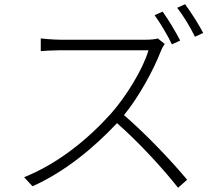

<svg xmlns="http://www.w3.org/2000/svg" viewBox="-20 -858 1040 909"><path d="M750 -803 712 -786C739 -749 775 -688 794 -648L833 -666C812 -708 775 -768 750 -803ZM856 -838 819 -821C848 -784 881 -729 903 -684L942 -702C922 -741 883 -802 856 -838ZM760 -650 727 -676C714 -672 695 -670 669 -670C636 -670 295 -670 264 -670C233 -670 179 -675 173 -676V-616C177 -617 232 -620 264 -620C294 -620 651 -620 683 -620C657 -530 576 -400 507 -322C399 -201 255 -83 94 -19L134 24C289 -46 424 -158 534 -275C639 -183 755 -56 823 31L866 -7C797 -90 676 -219 567 -313C639 -401 707 -527 742 -617C745 -626 755 -644 760 -650Z"/></svg>

Font: GenYoGothic2 TW L
Style: Regular
Weight: 300
Version: Version 2.100;PS 2.1;hotconv 16.6.51;makeotf.lib2.5.65220 DE